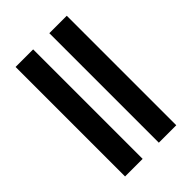

<svg xmlns="http://www.w3.org/2000/svg" viewBox="-24 -766 844 844"><g transform="rotate(45 397.5 -344.0)"><path d="M738.3 -394.5H57.6V-502.9H738.3ZM738.3 -184.6H57.6V-293.9H738.3Z"/></g></svg>

Font: Lunasima
Style: Bold
Weight: 700
Designer: The DocRepair Project, Monotype Design Team
Foundry: Google
Version: Version 2.009